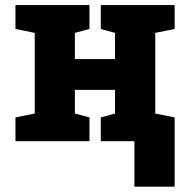

<svg xmlns="http://www.w3.org/2000/svg" viewBox="-20 -548 734 745"><path d="M40 0V-92.3L114.7 -107.4V-420.4L40 -435.5V-528.3H327.1V-435.5L270.5 -420.4V-318.8H426.3V-420.4L371.1 -435.5V-528.3H657.7V-435.5L582.5 -420.4V-107.4L657.7 -92.3V0H371.1V-92.3L426.3 -107.4V-199.2H270.5V-107.4L327.1 -92.3V0ZM501.5 176.3V-86.9H657.7V176.3Z"/></svg>

Font: Roboto Slab ExtraBold
Style: Regular
Weight: 800
Designer: Google
Version: Version 2.001; ttfautohint (v1.8.3)